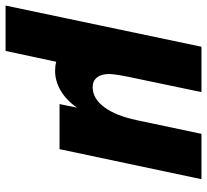

<svg xmlns="http://www.w3.org/2000/svg" viewBox="-65 -503 744 690"><g transform="rotate(90 307.0 -158.0)"><path d="M-18 194 130 -510H293L238 -247Q228 -197 228 -178Q228 -150 240.5 -134.5Q253 -119 275 -119Q316 -119 347 -160.5Q378 -202 394 -278L443 -510H606L498 0H336L349 -63Q322 -24 287.5 -4Q253 16 217 16Q199 16 184 12L145 194Z"/></g></svg>

Font: Wix Madefor Text ExtraBold
Style: Italic
Weight: 800
Italic angle: -12°
Designer: Dalton Maag Ltd
Foundry: Dalton Maag Ltd
Version: Version 3.100